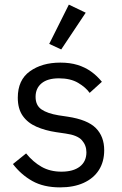

<svg xmlns="http://www.w3.org/2000/svg" viewBox="-20 -799 527 831"><path d="M240 12Q169 12 120 -15.5Q71 -43 36 -89L93 -135Q123 -98 160 -77Q197 -56 246 -56Q297 -56 325.5 -78Q354 -100 354 -140Q354 -170 334.5 -192Q315 -214 264 -221L223 -227Q176 -234 138 -250.5Q100 -267 78.5 -297.5Q57 -328 57 -376Q57 -453 109.5 -490.5Q162 -528 241 -528Q283 -528 315.5 -518Q348 -508 374 -489.5Q400 -471 421 -445L368 -397Q351 -421 318 -440.5Q285 -460 235 -460Q186 -460 160 -438.5Q134 -417 134 -380Q134 -343 159.5 -325.5Q185 -308 233 -300L273 -294Q359 -281 395 -244.5Q431 -208 431 -149Q431 -99 408 -63Q385 -27 342 -7.5Q299 12 240 12ZM351 -744 245 -585 193 -609 278 -779Z"/></svg>

Font: IBM Plex Sans
Style: Regular
Weight: 400
Designer: Mike Abbink, Paul van der Laan, Pieter van Rosmalen
Foundry: Bold Monday
Version: Version 3.201